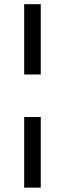

<svg xmlns="http://www.w3.org/2000/svg" viewBox="-20 -747 306 904"><path d="M171.9 -196V136.4H93.8V-196ZM171.9 -396.3H93.8V-727.3H171.9Z"/></svg>

Font: Fast_Sans
Style: Regular
Weight: 400
Designer: Rasmus Andersson
Foundry: rsms
Version: Version 3.018;git-588b23468